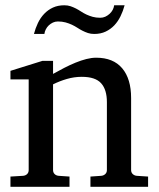

<svg xmlns="http://www.w3.org/2000/svg" viewBox="-20 -715 607 735"><path d="M326.2 0V-39.1L368.2 -42Q377 -43 383.1 -48.8Q389.2 -54.7 389.2 -64V-324.2Q389.2 -371.6 367.2 -396.2Q345.2 -420.9 293 -420.9Q264.2 -420.9 236.3 -412.8Q208.5 -404.8 183.1 -392.1V-64Q183.1 -54.7 189 -48.8Q194.8 -43 204.1 -42L246.1 -39.1V0H20V-39.1L68.8 -42Q78.1 -43 84 -48.8Q89.8 -54.7 89.8 -64V-411.1H20V-443.8L142.1 -481.9H183.1V-432.1Q204.1 -443.8 225.8 -455.1Q247.6 -466.3 269 -475.1Q290.5 -483.9 310.5 -489Q330.6 -494.1 348.1 -494.1Q413.6 -494.1 447.8 -453.6Q481.9 -413.1 481.9 -339.8V-64Q481.9 -54.7 488 -48.8Q494.1 -43 502.9 -42L546.9 -39.1V0ZM457 -694.8Q451.2 -672.9 441.4 -652.8Q431.6 -632.8 417.5 -617.9Q403.3 -603 384.3 -594Q365.2 -585 340.8 -585Q327.6 -585 316.7 -588.6Q305.7 -592.3 295.7 -597.4Q285.6 -602.5 275.9 -608.9Q266.1 -615.2 255.1 -620.4Q244.1 -625.5 231 -629.2Q217.8 -632.8 201.7 -632.8Q191.4 -632.8 182.6 -628.7Q173.8 -624.5 166.7 -617.9Q159.7 -611.3 155.3 -602.5Q150.9 -593.8 149.9 -585H109.9Q115.7 -606.9 125.2 -627Q134.8 -647 149.2 -662.1Q163.6 -677.2 182.6 -686Q201.7 -694.8 226.1 -694.8Q239.3 -694.8 250 -691.2Q260.7 -687.5 270.8 -682.4Q280.8 -677.2 290.3 -670.9Q299.8 -664.6 310.8 -659.4Q321.8 -654.3 334.7 -650.6Q347.7 -647 363.8 -647Q374 -647 383.1 -651.1Q392.1 -655.3 399.4 -661.9Q406.7 -668.5 411.4 -677.2Q416 -686 417 -694.8Z"/></svg>

Font: BabelStone Ogham Lithic
Style: Regular
Weight: 400
Designer: Andrew West
Foundry: BabelStone
Version: Version 1.02 March 14, 2022